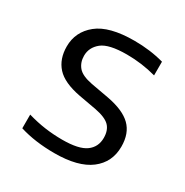

<svg xmlns="http://www.w3.org/2000/svg" viewBox="-135 -662 756 783"><g transform="rotate(30 243.0 -271.0)"><path d="M224 9.5Q133 9.5 60.5 -13V-77.5Q103.5 -65 143.2 -59.5Q183 -54 224.5 -54Q302 -54 335 -78Q368 -102 368 -145Q368 -181 348.5 -200.8Q329 -220.5 279.5 -230L196.5 -245Q117.5 -260 84 -297Q50.5 -334 50.5 -393Q50.5 -462 105.5 -506.5Q160.5 -551 278.5 -551Q353 -551 418 -533V-468.5Q350.5 -487 280 -487Q195.5 -487 163 -460.8Q130.5 -434.5 130.5 -395.5Q130.5 -364.5 148.5 -342.8Q166.5 -321 216 -311.5L299 -296.5Q377 -282 412.5 -247.2Q448 -212.5 448 -150Q448 -76.5 391.8 -33.5Q335.5 9.5 224 9.5Z"/></g></svg>

Font: Encode Sans SemiExpanded SemiExpanded
Style: Regular
Weight: 400
Width: 6
Designer: Multiple Designers
Foundry: Impallari Type
Version: Version 3.000; ttfautohint (v1.8.3) -l 8 -r 50 -G 200 -x 14 